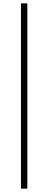

<svg xmlns="http://www.w3.org/2000/svg" viewBox="-20 -849 288 1145"><path d="M105 276V-829H143V276Z"/></svg>

Font: Noto Sans JP ExtraLight
Style: Regular
Weight: 250
Designer: Ryoko NISHIZUKA  (kana, bopomofo & ideographs); Paul D. Hunt (Latin, Greek & Cyrillic); Sandoll Communications , Soo-you
Foundry: Adobe
Version: Version 2.004-H2;hotconv 1.0.118;makeotfexe 2.5.65603